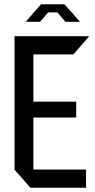

<svg xmlns="http://www.w3.org/2000/svg" viewBox="-20 -877 445 897"><path d="M122 0 48 -84V-708H396V-707L323 -623H136V-402H336V-328H136V-85H382V0ZM138 -819 172 -857H281L315 -819L353 -776V-775H286L248 -819H205L167 -775H101V-776Z"/></svg>

Font: Foldit Thin
Style: Regular
Weight: 400
Version: Version 1.003